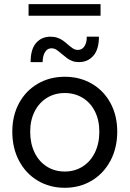

<svg xmlns="http://www.w3.org/2000/svg" viewBox="-20 -894 622 922"><path d="M39.1 -261.7Q39.1 -338.9 71.5 -398.7Q104 -458.5 161.4 -491.9Q218.8 -525.4 291 -525.4Q363.8 -525.4 421.1 -491.9Q478.5 -458.5 510.7 -398.7Q543 -338.9 543 -261.7Q543 -183.6 510.3 -122.1Q477.5 -60.5 420.2 -26.4Q362.8 7.8 291 7.8Q218.8 7.8 161.4 -26.4Q104 -60.5 71.5 -121.8Q39.1 -183.1 39.1 -261.7ZM457 -261.7Q457 -316.9 435.8 -359.1Q414.6 -401.4 376.7 -424.3Q338.9 -447.3 291 -447.3Q243.2 -447.3 205.6 -424.3Q168 -401.4 146.5 -359.1Q125 -316.9 125 -261.7Q125 -205.1 146 -161.6Q167 -118.2 204.8 -94.2Q242.7 -70.3 291 -70.3Q338.9 -70.3 376.7 -94.2Q414.6 -118.2 435.8 -161.6Q457 -205.1 457 -261.7ZM222.7 -717.8Q241.7 -717.8 256.6 -712.4Q271.5 -707 281.7 -699.7Q292 -692.4 306.6 -679.7Q321.8 -666.5 331.8 -660.4Q341.8 -654.3 354.5 -654.3Q374 -654.3 385.7 -672.1Q397.5 -689.9 396.5 -717.8H455.1Q455.1 -657.2 428.5 -626.5Q401.9 -595.7 358.4 -595.7Q341.3 -595.7 327.1 -601.1Q313 -606.4 303.2 -613.8Q293.5 -621.1 278.3 -633.8Q261.2 -648.4 250.7 -655.3Q240.2 -662.1 226.6 -662.1Q207.5 -662.1 196.3 -644Q185.1 -626 184.6 -595.7H127Q127 -657.7 153.3 -687.7Q179.7 -717.8 222.7 -717.8ZM117.2 -874H462.9V-818.4H117.2Z"/></svg>

Font: Reddit Sans Fudge
Style: Regular
Weight: 400
Designer: Stephen Hutchings
Foundry: Reddit
Version: Version 1.011